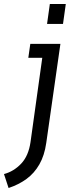

<svg xmlns="http://www.w3.org/2000/svg" viewBox="-67 -720 373 963"><path d="M-24 223 -47 153Q2 140 39 101Q76 62 86 -7L145 -430H75L85 -500H236L165 -3Q156 60 130.5 104.5Q105 149 66 177.5Q27 206 -24 223ZM169 -600 183 -700H263L249 -600Z"/></svg>

Font: Finlandica
Style: Italic
Weight: 400
Italic angle: -8°
Designer: Niklas Ekholm, Juho Hiilivirta, Jaakko Suomalainen
Foundry: Helsinki Type Studio
Version: Version 1.064